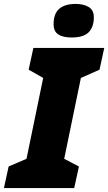

<svg xmlns="http://www.w3.org/2000/svg" viewBox="-56 -958 551 978"><path d="M-12 -110 79 -149 164 -561 90 -603 114 -714H475L451 -603L356 -561L271 -149L346 -110L322 0H-36ZM217 -835Q217 -888 245.5 -913Q274 -938 330 -938Q369 -938 395.5 -922.5Q422 -907 422 -870Q422 -821 396 -794Q370 -767 309 -767Q265 -767 241 -782.5Q217 -798 217 -835Z"/></svg>

Font: Noto Sans Display Black
Style: Italic
Weight: 900
Italic angle: -12°
Designer: Monotype Design team
Foundry: Monotype Imaging Inc.
Version: Version 1.000